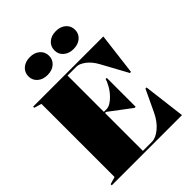

<svg xmlns="http://www.w3.org/2000/svg" viewBox="-260 -1084 1222 1222"><g transform="rotate(-45 351.0 -473.0)"><path d="M20 0V-10L70 -25V-683L20 -698V-708H652L617 -424H607L512 -598Q487 -644 454 -668.5Q421 -693 397 -693H315V-366H335Q356 -366 374 -377Q392 -388 408 -404Q434 -430 450.5 -460Q467 -490 471 -506H481V-246H471L325 -356H315V-15H397Q431 -15 471 -48Q511 -81 538 -138L607 -284H617L652 0ZM462 -946Q503 -946 529 -923.5Q555 -901 555 -865Q555 -830 529 -807.5Q503 -785 462 -785Q421 -785 395 -807.5Q369 -830 369 -865Q369 -901 395 -923.5Q421 -946 462 -946ZM228 -946Q269 -946 295 -923.5Q321 -901 321 -865Q321 -830 295 -807.5Q269 -785 228 -785Q187 -785 161 -807.5Q135 -830 135 -865Q135 -901 161 -923.5Q187 -946 228 -946Z"/></g></svg>

Font: Kalnia Thin
Style: Bold
Weight: 700
Version: Version 1.105